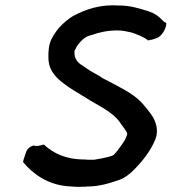

<svg xmlns="http://www.w3.org/2000/svg" viewBox="-20 -742 654 732"><path d="M68 -124C106 -78 163 -38 238 -32C248 -31 257 -31 266 -30C275 -30 284 -29 293 -30C300 -30 307 -30 314 -31C359 -31 400 -44 437 -57C456 -64 475 -79 489 -93C523 -127 554 -166 572 -210C586 -245 574 -276 563 -296C549 -317 535 -334 518 -353C484 -388 433 -411 389 -435C380 -439 370 -444 361 -451C336 -465 316 -476 298 -490C279 -500 262 -517 264 -544V-548C264 -549 266 -552 268 -555C273 -569 284 -580 294 -590C305 -600 314 -605 331 -609C359 -619 390 -626 429 -626C447 -626 464 -622 482 -618C497 -613 530 -601 544 -588C547 -588 551 -589 554 -590C560 -590 569 -594 578 -597C596 -603 615 -634 614 -654L606 -659C604 -660 602 -662 600 -664C584 -681 569 -692 543 -700C508 -711 475 -721 435 -721C362 -726 307 -707 257 -680C240 -670 218 -651 204 -635C191 -619 175 -596 170 -576C164 -558 164 -528 165 -512C168 -472 194 -445 225 -422C250 -403 275 -389 303 -372C353 -339 411 -317 441 -270C445 -263 468 -237 465 -230C460 -214 453 -202 444 -190C434 -176 425 -163 414 -152C407 -147 398 -145 390 -143C376 -140 354 -135 339 -133H323C317 -133 310 -133 302 -134C230 -134 183 -158 147 -191C137 -189 126 -184 119 -186L115 -185C110 -192 85 -181 79 -161L75 -149C72 -140 69 -132 68 -124Z"/></svg>

Font: Hussar Pisanka
Style: Kur
Weight: 400
Designer: Robert Jablonski
Foundry: Cannot Into Space Fonts
Version: Version 1.070